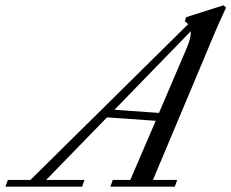

<svg xmlns="http://www.w3.org/2000/svg" viewBox="-87 -696 863 716"><path d="M-66.9 0 -57.6 -24.9H26.4L614.7 -606Q608.9 -612.3 602.5 -616.7L606.9 -631.8L746.6 -676.3L755.9 -667.5Q727.5 -606 714.8 -575.7L483.4 -24.9H573.7L564.9 0H324.7L333.5 -24.9H398.9L493.7 -245.6L312 -258.3L85 -24.9H228L219.2 0ZM609.9 -518.1Q626 -556.2 624.5 -579.6L339.8 -286.6L505.9 -274.9Z"/></svg>

Font: Elstob 14pt
Style: Italic
Weight: 400
Italic angle: -20°
Designer: Peter S. Baker
Version: Version 1.015